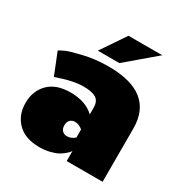

<svg xmlns="http://www.w3.org/2000/svg" viewBox="-165 -828 921 964"><g transform="rotate(30 296.0 -346.0)"><path d="M208.3 -558.3 304.2 -700H500L333.3 -558.3ZM287.5 -108.3Q312.5 -108.3 333.3 -126.7V-173.3Q312.5 -191.7 287.5 -191.7Q272.5 -191.7 261.2 -181.2Q250 -170.8 250 -150Q250 -129.2 261.2 -118.8Q272.5 -108.3 287.5 -108.3ZM195.8 -308.3Q284.2 -308.3 333.3 -260.8V-300Q333.3 -336.7 310.4 -351.7Q287.5 -366.7 237.5 -366.7Q175 -366.7 83.3 -333.3L33.3 -458.3Q44.2 -465 64.2 -474.6Q84.2 -484.2 152.5 -500.4Q220.8 -516.7 295.8 -516.7Q558.3 -516.7 558.3 -308.3V0H350V-58.3Q348.3 -55.8 345 -51.2Q341.7 -46.7 328.3 -35Q315 -23.3 299.2 -14.6Q283.3 -5.8 255.4 1.2Q227.5 8.3 195.8 8.3Q113.3 8.3 69.2 -35.8Q25 -80 25 -150Q25 -220 69.2 -264.2Q113.3 -308.3 195.8 -308.3Z"/></g></svg>

Font: BoonTook
Style: Regular
Weight: 400
Designer: Sungsit Sawaiwan
Foundry: FontUni
Version: Version 3.0